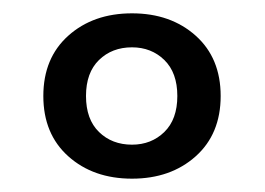

<svg xmlns="http://www.w3.org/2000/svg" viewBox="-20 -816 397 288"><path d="M45 -672Q45 -729 82.5 -762.5Q120 -796 178 -796Q236 -796 273.5 -762.5Q311 -729 311 -672Q311 -615 273.5 -581.5Q236 -548 178 -548Q120 -548 82.5 -581.5Q45 -615 45 -672ZM246 -672Q246 -707 226.5 -726Q207 -745 178 -745Q148 -745 128.5 -726Q109 -707 109 -672Q109 -637 128.5 -618Q148 -599 178 -599Q207 -599 226.5 -618Q246 -637 246 -672Z"/></svg>

Font: Maitree Medium
Style: Regular
Weight: 500
Designer: CadsonDemak Team
Foundry: CadsonDemak
Version: Version 1.010